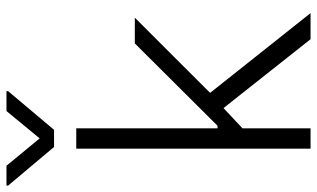

<svg xmlns="http://www.w3.org/2000/svg" viewBox="-245 -770 984 596"><g transform="rotate(-90 247.0 -472.0)"><path d="M83.5 0V-727.3H146.7V-288.7H154.5L410.2 -545.5H490.1L256.7 -311.8L504.3 0H423.3L209.5 -270.2L146.7 -211.3V0ZM30.5 -943.9 115.4 -840.9 200.3 -943.9H262.1V-938.9L142 -796.2H88.8L-31.2 -938.9V-943.9Z"/></g></svg>

Font: Inter Zeller Light
Style: Regular
Weight: 300
Designer: Rasmus Andersson; Joe Bland
Foundry: zeller
Version: Version 3.015;git-dec3a8cb1